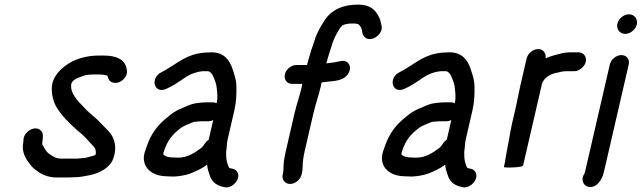

<svg xmlns="http://www.w3.org/2000/svg" viewBox="-20 -742 2784 833"><path d="M441.8 -415C443.1 -415 444.4 -414.7 445.6 -414L446.3 -413C450 -399.6 453.4 -389.5 467.3 -384.5C491 -375.9 515 -392.3 525.3 -410.5C534 -425.9 531 -438.4 527.9 -450C518.3 -485.5 482.7 -501 429.7 -501H410.7C364.3 -501 326.6 -491.7 292.7 -475C250.4 -452.7 200.6 -410.3 204.8 -350C205.3 -324.7 212.5 -300.5 222.9 -281C246.3 -240.8 280 -207.7 314.9 -177C343.4 -155.4 363.7 -130.9 386.5 -106C393.8 -98.5 396.2 -90.2 395.8 -77L394.2 -70C391.9 -68.7 389.6 -67.7 387.5 -67L372.5 -63C360.6 -59.7 350.9 -56 337.9 -56C331.1 -55.3 324 -54.7 316.5 -54H243.5C221.9 -54 205.7 -65.9 194.1 -74C183.1 -81.2 176.8 -92.5 170 -104C166.9 -109 161.8 -116 163.2 -122C166.5 -147.1 169.6 -163.8 156.3 -176.5C132.2 -199.3 85.8 -172.7 81.9 -138C82 -131.5 81.3 -122.7 79.6 -115C76.7 -89.7 84.5 -67.4 95.5 -50C107.9 -31.9 117.7 -16.4 135.9 -4C156.4 12.9 187.2 28 224.5 28H278.5C285.9 28 293.6 27.7 301.8 27C329.4 27 351.6 21.3 374.1 17C413.4 7.7 458.3 -14.6 471.7 -55C485 -93.1 479.9 -121.1 471 -143C459.5 -169.4 435.7 -187.1 417 -208C399.9 -227.2 376.6 -244.4 356.7 -263L334.3 -287C327.1 -293.7 320.5 -301 314.3 -309C301.5 -325.8 282.9 -350.3 290 -381C300.2 -402.3 327.7 -406.9 347.8 -415C358.4 -418.3 378.1 -419 391.7 -419H410.7C423 -419 431.3 -417.5 441.8 -415Z M702.4 -357C729.4 -369.1 747.7 -381.4 771.9 -398C795.7 -415.6 823.8 -429.3 858 -433H884C897.6 -428.1 903.6 -415.1 908.8 -402C912.8 -389.4 918 -380.4 919.5 -366C921.8 -343.4 926.3 -321.7 919.9 -294C915.2 -296.7 909.8 -298 903.8 -298H875.8C858.8 -298 833.7 -295.1 819.4 -292C799.3 -287 784.9 -278.4 765.6 -271C750.9 -265 737.1 -257.3 724.3 -248L697.2 -226C660.9 -194.4 636.3 -162.5 616.9 -108C604.4 -74.9 600.4 -57 607.1 -35C616.3 -0.9 653.5 23 704.7 23C714.5 23.7 724.5 24 734.5 24C758.6 22.7 782 18.7 802.2 12C830.1 1.1 856.2 -9.9 878.5 -28C879.3 -8.1 886.3 4.8 890.9 22C900.8 49.9 922.4 65.5 959.6 71C991.8 72.9 1027.5 31.5 1008.8 3C1001.5 -8.1 992.6 -9.6 978.8 -12L976 -13H975C970.9 -18.3 968.9 -27.7 966.6 -33C961.4 -47.3 961 -63.8 961.2 -83L963.3 -101C964.9 -113.3 964.2 -122 967.4 -136L996.5 -262C1006 -303.3 1006.1 -334.2 1005.5 -366C1005.5 -397.4 996.1 -419.7 988.5 -444C976.3 -480 952.7 -515 897.9 -515C876.8 -515 860 -513.7 840.7 -510C777.2 -498.6 733.4 -455.4 681 -429C629.3 -404.4 648.1 -331.2 702.4 -357ZM905 -221 885.4 -136C879.1 -132 874 -127 869.9 -121L862.4 -110C860.4 -107.3 857.8 -104.3 854.3 -101C826.6 -80.5 795.2 -58 752.4 -58C743.7 -58 735.5 -58.3 727.6 -59C712.5 -59 696.6 -63 690.4 -71L688.6 -72C688.1 -72.7 688 -73.7 688.3 -75L689 -78C689.3 -79.3 690.1 -81.8 691.2 -85.5C707.8 -137 731.2 -161.7 766.4 -188C777.2 -196.8 799.2 -203.6 810.3 -209L821.2 -213C828.9 -214.2 848.8 -216 856.9 -216H884.9C891.5 -216 898.3 -217.7 905 -221Z M1247.3 -378H1291.3C1290.9 -373.3 1290.1 -368.7 1289 -364C1280.6 -327.6 1266.8 -289.5 1258.2 -252L1219.9 -86C1215.4 -66.6 1211.2 -44.6 1210.7 -29C1209.3 -19.4 1210.9 -3.9 1208.2 8L1206.5 15C1201.4 37.2 1216.5 56 1238.6 56C1260.6 56 1283.4 37.2 1288.5 15L1290.2 8C1292.2 -0.7 1293.1 -10.7 1293.1 -22C1293.7 -41.7 1296.1 -61 1301.6 -85L1340.2 -252C1349 -290.2 1363.3 -330.4 1372 -368C1372.5 -373.3 1373.4 -378.7 1374.7 -384C1376.8 -384.7 1378.6 -385 1379.9 -385C1388.7 -385.7 1397.3 -386.7 1405.6 -388C1437.5 -390.8 1470.1 -394.3 1487.4 -417.5C1512.8 -451.5 1490.8 -486.7 1453.9 -476C1435.5 -472.1 1417.8 -469.1 1395.8 -467L1396.3 -469C1397.8 -475.7 1399.8 -483 1402.4 -491L1410.4 -517C1412.7 -524.3 1415 -531.3 1417.2 -538L1424.3 -560C1430.4 -577.2 1439.5 -594 1447.4 -608L1456.6 -622C1457.6 -623.3 1459.8 -625.7 1463.2 -629C1468.8 -636.7 1489.2 -638.9 1499.8 -640H1521.8C1524.3 -639.3 1527.1 -638.7 1530.3 -638C1531.6 -638 1533.5 -637.3 1535.8 -636C1543.7 -629.8 1548.5 -619.9 1550.6 -609L1552.8 -597C1556.5 -581.2 1574.4 -564.9 1601.5 -576C1619 -583.2 1641.2 -605.6 1635.5 -630L1633 -641C1631.3 -651 1628.4 -660 1624.2 -668C1608.6 -699.4 1586.3 -722 1533.7 -722C1467.7 -722 1418.1 -699.9 1387.8 -653C1372 -629.2 1354.6 -599.1 1345.4 -569L1338.3 -547C1335.1 -539 1332.2 -530.7 1329.5 -522C1325.6 -505 1317.9 -484.8 1314.3 -469L1312.2 -460H1266.2C1244 -460 1220.9 -441.6 1215.9 -419.5C1210.8 -397.4 1225 -378 1247.3 -378Z M1735.4 -357C1762.4 -369.1 1780.7 -381.4 1804.9 -398C1828.7 -415.6 1856.8 -429.3 1891 -433H1917C1930.6 -428.1 1936.6 -415.1 1941.8 -402C1945.8 -389.4 1951 -380.4 1952.5 -366C1954.8 -343.4 1959.3 -321.7 1952.9 -294C1948.2 -296.7 1942.8 -298 1936.8 -298H1908.8C1891.8 -298 1866.7 -295.1 1852.4 -292C1832.3 -287 1817.9 -278.4 1798.6 -271C1783.9 -265 1770.1 -257.3 1757.3 -248L1730.2 -226C1693.9 -194.4 1669.3 -162.5 1649.9 -108C1637.4 -74.9 1633.4 -57 1640.1 -35C1649.3 -0.9 1686.5 23 1737.7 23C1747.5 23.7 1757.5 24 1767.5 24C1791.6 22.7 1815 18.7 1835.2 12C1863.1 1.1 1889.2 -9.9 1911.5 -28C1912.3 -8.1 1919.3 4.8 1923.9 22C1933.8 49.9 1955.4 65.5 1992.6 71C2024.8 72.9 2060.5 31.5 2041.8 3C2034.5 -8.1 2025.6 -9.6 2011.8 -12L2009 -13H2008C2003.9 -18.3 2001.9 -27.7 1999.6 -33C1994.4 -47.3 1994 -63.8 1994.2 -83L1996.3 -101C1997.9 -113.3 1997.2 -122 2000.4 -136L2029.5 -262C2039 -303.3 2039.1 -334.2 2038.5 -366C2038.5 -397.4 2029.1 -419.7 2021.5 -444C2009.3 -480 1985.7 -515 1930.9 -515C1909.8 -515 1893 -513.7 1873.7 -510C1810.2 -498.6 1766.4 -455.4 1714 -429C1662.3 -404.4 1681.1 -331.2 1735.4 -357ZM1938 -221 1918.4 -136C1912.1 -132 1907 -127 1902.9 -121L1895.4 -110C1893.4 -107.3 1890.8 -104.3 1887.3 -101C1859.6 -80.5 1828.2 -58 1785.4 -58C1776.7 -58 1768.5 -58.3 1760.6 -59C1745.5 -59 1729.6 -63 1723.4 -71L1721.6 -72C1721.1 -72.7 1721 -73.7 1721.3 -75L1722 -78C1722.3 -79.3 1723.1 -81.8 1724.2 -85.5C1740.8 -137 1764.2 -161.7 1799.4 -188C1810.2 -196.8 1832.2 -203.6 1843.3 -209L1854.2 -213C1861.9 -214.2 1881.8 -216 1889.9 -216H1917.9C1924.5 -216 1931.3 -217.7 1938 -221Z M2264.7 -488 2236.3 -365C2229.9 -337.6 2226 -312.1 2219.3 -283L2200.6 -202C2198.3 -192 2196 -180.7 2193.8 -168L2187.9 -134C2186.4 -124.7 2184.7 -115.7 2182.7 -107C2179.8 -94.5 2174.7 -59.5 2172.3 -49C2172.1 -45 2171.2 -39.8 2169.7 -33.5L2166.2 -18C2165.7 -16 2172.3 -15 2186 -15C2197.5 -15 2247.8 -16.4 2249.5 -24L2332 -381C2332.9 -382.3 2334.1 -384.7 2335.6 -388C2346.6 -409.4 2374.4 -423.5 2399.6 -427C2412.4 -430.3 2421.5 -433 2436 -433H2471C2492.6 -433 2516.4 -452 2521.4 -474C2526.5 -496 2511.5 -515 2489.9 -515H2454.9C2444.2 -515 2433.3 -514 2422.2 -512C2395.9 -505.3 2371.1 -499.8 2346.9 -489C2350.6 -510.4 2337.3 -529 2315.1 -529C2292.6 -529 2269.9 -510.5 2264.7 -488Z M2625.7 -462 2517.6 6C2517 8.8 2513.6 13.9 2512.1 17C2500.4 41.2 2512.4 62.4 2529.4 67.5C2565.5 78.4 2591.9 39.5 2599.6 6L2707.7 -462C2712.9 -484.5 2698.6 -503 2676.1 -503C2653.6 -503 2630.9 -484.5 2625.7 -462ZM2658.5 -639C2653.1 -615.7 2669 -595 2692.4 -595C2714.8 -595 2737.6 -613.5 2742.8 -636C2748.2 -659.3 2732.3 -680 2709 -680C2686.5 -680 2663.7 -661.5 2658.5 -639Z"/></svg>

Font: HoneyBee
Style: BdIt
Weight: 700
Foundry: Cannot Into Space Fonts
Version: Version 0.89